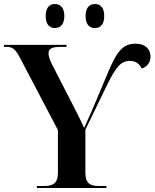

<svg xmlns="http://www.w3.org/2000/svg" viewBox="-22 -938 771 958"><path d="M452 -798C477 -798 498 -814 498 -858C498 -902 477 -918 452 -918C426 -918 405 -902 405 -858C405 -814 426 -798 452 -798ZM252 -798C277 -798 299 -814 299 -858C299 -902 277 -918 252 -918C227 -918 206 -902 206 -858C206 -814 227 -798 252 -798ZM162 0H509V-10H470C430 -10 404 -22 404 -76V-291L506 -501C557 -608 582 -634 627 -634C656 -634 674 -619 685 -596C712 -604 729 -627 729 -656C729 -694 701 -720 655 -720C596 -720 564 -691 515 -572L465 -453C445 -405 418 -342 398 -300C381 -337 362 -375 337 -423L241 -610C227 -637 220 -657 220 -672C220 -696 239 -704 279 -704H310V-714H-2V-704H13C41 -704 56 -691 77 -651L267 -289V-75C267 -22 240 -10 200 -10H162Z"/></svg>

Font: Noto Serif Display SemiBold
Style: Regular
Weight: 600
Designer: Monotype Design Team
Foundry: Monotype Imaging Inc.
Version: Version 2.009